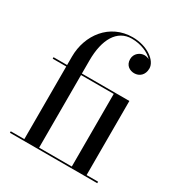

<svg xmlns="http://www.w3.org/2000/svg" viewBox="-177 -886 953 1012"><g transform="rotate(30 299.5 -380.0)"><path d="M29 -9V0H560.5V-9H490.5V-460H201.5V-540C201.5 -667 248.5 -751 338.5 -751C395 -751 443.5 -729 468.5 -701.5C459.5 -706.5 449 -709 439 -709C414 -709 383.5 -688.5 383.5 -653.5C383.5 -613.5 414 -599 439 -599C469.5 -599 496.5 -620 496.5 -661C496.5 -708 429.5 -760 338.5 -760C198.5 -760 111.5 -642.5 111.5 -511.5V-460H29V-451H111.5V-9ZM400.5 -451V-9H201.5V-451Z"/></g></svg>

Font: Bodoni* 24
Style: Regular
Weight: 400
Version: Version 2.3